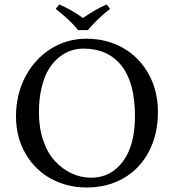

<svg xmlns="http://www.w3.org/2000/svg" viewBox="-20 -832 781 862"><path d="M331.1 -696.8Q294.4 -742.2 230 -792L246.1 -812Q305.2 -786.1 352.1 -751Q409.7 -791 459 -812L474.1 -792Q423.8 -753.9 374 -696.8ZM355 -613.8Q325.2 -613.8 297.1 -604.2Q269 -594.7 242.9 -573Q216.8 -551.3 197.5 -519Q178.2 -486.8 166.5 -437.5Q154.8 -388.2 154.8 -327.1Q154.8 -257.3 174.3 -200.7Q193.8 -144 227.1 -108.4Q260.3 -72.8 301.8 -53.5Q343.3 -34.2 389.2 -34.2Q477.1 -34.2 531.5 -106.7Q585.9 -179.2 585.9 -310.1Q585.9 -461.9 524.9 -537.8Q463.9 -613.8 355 -613.8ZM689 -329.1Q689 -230 649.2 -152.8Q609.4 -75.7 536.4 -33Q463.4 9.8 369.1 9.8Q282.7 9.8 210.9 -28.6Q139.2 -66.9 95.5 -140.6Q51.8 -214.4 51.8 -310.1Q51.8 -406.7 93.3 -486.6Q134.8 -566.4 207.3 -612.3Q279.8 -658.2 368.2 -658.2Q458 -658.2 530.8 -617.7Q603.5 -577.1 646.2 -501.7Q689 -426.3 689 -329.1Z"/></svg>

Font: Linux Biolinum G
Style: Regular
Weight: 400
Designer: Philipp H. Poll
Foundry: Philipp H. Poll
Version: Version 1.1.0 ; ttfautohint (v1.6)